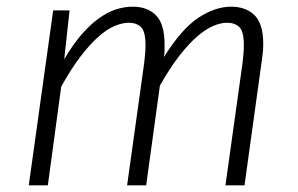

<svg xmlns="http://www.w3.org/2000/svg" viewBox="-20 -554 892 574"><path d="M172 -377Q198 -421 224 -451Q250 -481 276 -499.5Q302 -518 327 -526Q352 -534 377 -534Q421 -534 446.5 -508Q472 -482 472 -421V-403Q472 -394 470 -383Q522 -467 572.5 -500.5Q623 -534 671 -534Q715 -534 741 -508.5Q767 -483 767 -422Q767 -412 766 -400Q765 -388 763 -375L711 0H654L705 -365Q707 -382 708 -395Q709 -408 709 -419Q709 -460 695.5 -473Q682 -486 659 -486Q640 -486 617.5 -476.5Q595 -467 569.5 -445Q544 -423 516 -387Q488 -351 458 -298L417 0H360L411 -365Q413 -382 414 -395Q415 -408 415 -419Q415 -460 401.5 -473Q388 -486 365 -486Q346 -486 323 -476.5Q300 -467 274.5 -444.5Q249 -422 221 -385.5Q193 -349 163 -295L123 0H66L139 -523H188Z"/></svg>

Font: Glekhifnjqigglhiwekvrgaqftz
Style: Regular
Weight: 300
Italic angle: -8°
Designer: Carrois Corporate & Edenspiekermann
Foundry: Carrois Corporate GbR & Edenspiekermann AG
Version: Version 2.001